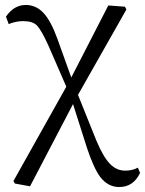

<svg xmlns="http://www.w3.org/2000/svg" viewBox="-20 -546 584 773"><path d="M460 207Q415 207 384 167Q357 131 330 49L274 -127L101 204L40 193L34 183L247 -197L176 -360Q146 -427 127 -445Q110 -461 73 -461Q44 -461 15 -449L4 -479Q36 -526 84 -526Q125 -526 155 -494Q185 -462 211 -390L267 -234L416 -524L483 -519L489 -508L294 -164L368 20Q396 87 424 115Q450 141 484 141Q513 141 535 129L544 150Q517 207 460 207Z"/></svg>

Font: GenRyuMin TW R
Style: Regular
Weight: 400
Version: Version 1.501;PS 1;hotconv 16.6.51;makeotf.lib2.5.65220